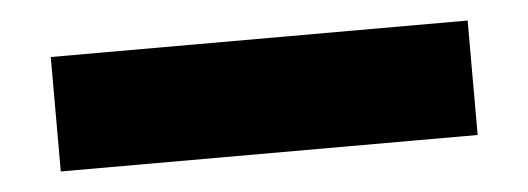

<svg xmlns="http://www.w3.org/2000/svg" viewBox="-27 -8 643 234"><g transform="rotate(-5 295.0 109.0)"><path d="M40 179V39H550V179Z"/></g></svg>

Font: Braah One
Style: Regular
Weight: 400
Designer: Ashish Kumar
Foundry: Ashish Kumar
Version: Version 1.001; ttfautohint (v1.8.4.7-5d5b);gftools[0.9.29]